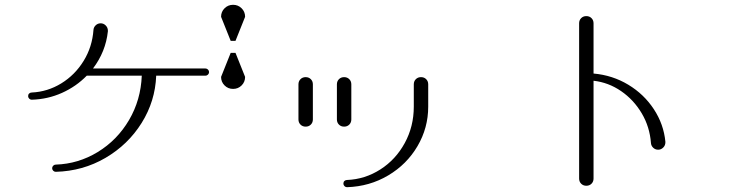

<svg xmlns="http://www.w3.org/2000/svg" viewBox="-20 -800 3040 799"><path d="M197 -100Q197 -106 201.5 -110.5Q206 -115 212 -115Q306 -118 387 -167.5Q468 -217 517 -300.5Q566 -384 570 -485H341Q297 -440 238 -413.5Q179 -387 112 -385Q106 -385 101.5 -389.5Q97 -394 97 -400Q97 -407 101.5 -411Q106 -415 112 -415Q178 -418 235 -453Q292 -488 328 -546.5Q364 -605 369 -676Q370 -687 378.5 -695Q387 -703 399 -703Q411 -703 420 -694Q429 -685 429 -672V-670Q420 -585 367 -515H835Q841 -515 845.5 -510.5Q850 -506 850 -500Q850 -494 845.5 -489.5Q841 -485 835 -485H630Q626 -379 569.5 -288.5Q513 -198 419 -143Q325 -88 212 -85Q206 -85 201.5 -89.5Q197 -94 197 -100ZM950 -780Q971 -780 985.5 -765.5Q1000 -751 1000 -730L960 -630H940L900 -730Q900 -751 914.5 -765.5Q929 -780 950 -780ZM900 -480 940 -580H960L1000 -480Q1000 -459 985.5 -444.5Q971 -430 950 -430Q929 -430 914.5 -444.5Q900 -459 900 -480Z M1409 -36Q1409 -43 1413.5 -47Q1418 -51 1424 -51Q1499 -54 1563 -95Q1627 -136 1664.5 -205Q1702 -274 1702 -356V-449Q1702 -462 1710.5 -470.5Q1719 -479 1732 -479Q1745 -479 1753.5 -470.5Q1762 -462 1762 -449V-356Q1762 -268 1717.5 -192Q1673 -116 1595.5 -70Q1518 -24 1424 -21Q1418 -21 1413.5 -25.5Q1409 -30 1409 -36ZM1222 -303V-449Q1222 -462 1230.5 -470.5Q1239 -479 1252 -479Q1265 -479 1273.5 -470.5Q1282 -462 1282 -449V-303Q1282 -290 1273.5 -281.5Q1265 -273 1252 -273Q1239 -273 1230.5 -281.5Q1222 -290 1222 -303ZM1382 -303V-449Q1382 -462 1390.5 -470.5Q1399 -479 1412 -479Q1425 -479 1433.5 -470.5Q1442 -462 1442 -449V-303Q1442 -290 1433.5 -281.5Q1425 -273 1412 -273Q1399 -273 1390.5 -281.5Q1382 -290 1382 -303Z M2689 -204Q2684 -272 2650.5 -328.5Q2617 -385 2564.5 -421Q2512 -457 2450 -464V-57Q2450 -44 2441.5 -35.5Q2433 -27 2420 -27Q2407 -27 2398.5 -35.5Q2390 -44 2390 -57V-703Q2390 -716 2398.5 -724.5Q2407 -733 2420 -733Q2433 -733 2441.5 -724.5Q2450 -716 2450 -703V-494Q2529 -487 2594.5 -447.5Q2660 -408 2701 -345.5Q2742 -283 2749 -210V-208Q2749 -195 2740 -186Q2731 -177 2719 -177Q2707 -177 2698.5 -185Q2690 -193 2689 -204Z"/></svg>

Font: GL-CurulMinamoto Light
Style: Regular
Weight: 300
Designer: Eunice (kana); Ryoko NISHIZUKA 西塚涼子 (ideographs); Frank Grießhammer (Latin, Greek & Cyrillic); Wenlong ZHANG
Foundry: Gutenberg Labo; Adobe
Version: Version 1.002